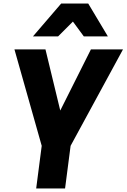

<svg xmlns="http://www.w3.org/2000/svg" viewBox="-20 -1057 710 1077"><path d="M551 -853ZM585 -853H450L389 -936L306 -853H165L323 -1037H475ZM345 0H183L214 -239L61 -780H235L318 -437L490 -780H670L376 -239Z"/></svg>

Font: Tanohe Sans
Style: Bold Italic
Weight: 700
Designer: Village Type and Design LLC & Cristiano Sobral
Foundry: Cooper Hewitt Smithsonian Design Museum
Version: Version 1.00;September 29, 2021;FontCreator 13.0.0.2655 64-b